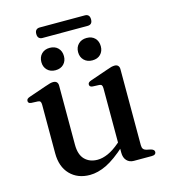

<svg xmlns="http://www.w3.org/2000/svg" viewBox="-112 -836 823 936"><g transform="rotate(-15 299.0 -368.0)"><path d="M401.5 -54.5V-89.5L399 -92.5V-380Q399 -391 395.5 -395.8Q392 -400.5 383.5 -401L349.5 -402.5Q341.5 -403.5 338 -407Q334.5 -410.5 334.5 -416Q334.5 -422 338.5 -426Q342.5 -430 353 -433.5L439 -463Q453.5 -468.5 462.8 -470.8Q472 -473 479.5 -473Q491 -473 497 -466.5Q503 -460 503 -449V-65.5Q503 -52.5 508 -46Q513 -39.5 522.5 -37L545.5 -32Q554 -29.5 558.2 -25.5Q562.5 -21.5 562.5 -15.5Q562.5 -8.5 557.2 -4.2Q552 0 541 0H450.5Q428.5 0 415 -14.5Q401.5 -29 401.5 -54.5ZM89.5 -135V-380Q89.5 -391 86 -395.8Q82.5 -400.5 74 -401L39.5 -402.5Q31.5 -403.5 28.2 -407Q25 -410.5 25 -416Q25 -422 28.8 -426Q32.5 -430 43 -433.5L129 -463Q144.5 -468.5 153.5 -470.8Q162.5 -473 169 -473Q181.5 -473 187.5 -466.5Q193.5 -460 193.5 -449V-150.5Q193.5 -100 217.8 -75.5Q242 -51 282 -51Q307 -51 335.2 -63.5Q363.5 -76 395.5 -103.5L417 -121.5L435 -103.5L413.5 -84.5Q355 -31.5 311 -10.2Q267 11 227 11Q165 11 127.2 -28Q89.5 -67 89.5 -135ZM196.5 -525.5Q171 -525.5 155.2 -541.2Q139.5 -557 139.5 -581.5Q139.5 -607 155.2 -622.8Q171 -638.5 196.5 -638.5Q222.5 -638.5 238 -622.8Q253.5 -607 253.5 -581.5Q253.5 -557 238 -541.2Q222.5 -525.5 196.5 -525.5ZM382.5 -525.5Q357 -525.5 341 -541.2Q325 -557 325 -582Q325 -607 341 -622.8Q357 -638.5 382.5 -638.5Q409 -638.5 424.2 -622.8Q439.5 -607 439.5 -581.5Q439.5 -557 424.2 -541.2Q409 -525.5 382.5 -525.5ZM151 -720.5Q151 -734 157.5 -740.5Q164 -747 175.5 -747H403Q415 -747 421.2 -740.5Q427.5 -734 427.5 -720.5Q427.5 -707 421.2 -700.5Q415 -694 403 -694H175.5Q164 -694 157.5 -700.5Q151 -707 151 -720.5Z"/></g></svg>

Font: Fraunces 28pt
Style: Regular
Weight: 400
Version: Version 1.000;[b76b70a41]